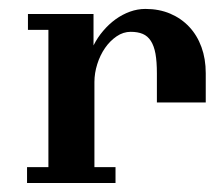

<svg xmlns="http://www.w3.org/2000/svg" viewBox="-20 -406 497 426"><path d="M436.5 -178.7H328.1V-243.2Q328.1 -269 325 -286.6Q321.8 -304.2 314.7 -315.2Q307.6 -326.2 296.6 -330.8Q285.6 -335.4 270 -335.4Q253.4 -335.4 238.8 -325.4Q224.1 -315.4 213.1 -299.6Q202.1 -283.7 195.8 -263.7Q189.5 -243.7 189.5 -224.1V-35.2H236.3V0H40V-35.2H87.4V-339.8H42V-375H187.5V-305.2Q196.3 -322.8 209 -337.6Q221.7 -352.5 236.6 -363.3Q251.5 -374 268.3 -380.1Q285.2 -386.2 302.7 -386.2Q333 -386.2 357.7 -375.7Q382.3 -365.2 399.9 -346.4Q417.5 -327.6 427 -301.5Q436.5 -275.4 436.5 -243.7Z"/></svg>

Font: Arian Grqi
Style: Italic
Weight: 400
Italic angle: -15°
Designer: Ruben Hakobyan (Tarumian)
Foundry: Ruben Hakobyan (Tarumian)
Version: Version 1.002